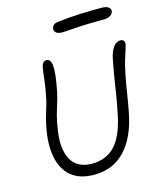

<svg xmlns="http://www.w3.org/2000/svg" viewBox="-135 -1022 944 1131"><g transform="rotate(-15 337.5 -456.5)"><path d="M298 13Q210 13 158.5 -30.5Q107 -74 92 -152.5Q77 -231 98 -336Q106 -377 119.5 -419Q133 -461 139 -489Q149 -537 153.5 -567.5Q158 -598 160 -617Q162 -636 164 -650.5Q166 -665 169 -682Q177 -712 199 -712Q226 -712 230 -668.5Q234 -625 213 -518Q205 -479 189 -430Q173 -381 165 -338Q144 -232 158 -169.5Q172 -107 210 -80Q248 -53 300 -53Q391 -53 444.5 -111.5Q498 -170 523 -295Q536 -359 544 -408.5Q552 -458 559.5 -506.5Q567 -555 579 -615Q588 -661 606.5 -686.5Q625 -712 651 -712Q663 -712 670 -704Q677 -696 674 -679Q670 -661 663.5 -642.5Q657 -624 648 -594.5Q639 -565 628 -511Q617 -456 608.5 -400.5Q600 -345 589 -288Q561 -143 487.5 -65Q414 13 298 13ZM331 -846Q305 -846 294 -858Q283 -870 286 -883Q287 -891 295.5 -900.5Q304 -910 323 -912Q395 -921 459 -923.5Q523 -926 590 -926Q625 -926 637 -914Q649 -902 647 -892Q644 -876 628.5 -866Q613 -856 589 -856Q508 -856 457.5 -853.5Q407 -851 378 -848.5Q349 -846 331 -846Z"/></g></svg>

Font: Shantell Sans Normal
Style: Italic
Weight: 300
Italic angle: -11.31°
Designer: Stephen Nixon, Anya Danilova, Shantell Martin
Foundry: Arrow Type
Version: Version 1.008;[a672d596b]